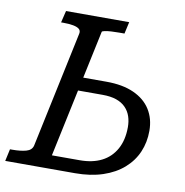

<svg xmlns="http://www.w3.org/2000/svg" viewBox="-99 -786 830 862"><g transform="rotate(10 316.5 -355.0)"><path d="M299 0H-19L-7 -55H4Q41 -55 66.5 -62Q92 -69 97 -91L209 -620Q212 -634 203 -641.5Q194 -649 175.5 -652.5Q157 -656 131 -656H120L133 -710H421L409 -656H385Q367 -656 349.5 -655Q332 -654 320 -651.5Q308 -649 307 -646L183 -61H310Q368 -61 409.5 -82Q451 -103 474 -144.5Q497 -186 497 -245Q497 -271 489.5 -293.5Q482 -316 465.5 -333Q449 -350 423 -359Q397 -368 360 -368H209L222 -429H367Q441 -429 492 -406Q543 -383 569 -341.5Q595 -300 595 -245Q595 -193 576 -148.5Q557 -104 519 -70.5Q481 -37 425.5 -18.5Q370 0 299 0Z"/></g></svg>

Font: Roboto Serif
Style: Italic
Weight: 400
Italic angle: -10°
Designer: Greg Gazdowicz
Foundry: Commercial Type
Version: Version 1.008